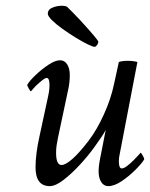

<svg xmlns="http://www.w3.org/2000/svg" viewBox="-20 -631 514 657"><path d="M150.4 5.9Q101.6 5.9 101.6 -58.6Q101.6 -81.1 105 -107.9Q108.4 -134.8 115.2 -165L144.5 -300.8Q148.4 -318.4 148.9 -328.1Q149.4 -337.9 149.4 -339.8Q149.4 -364.3 139.6 -364.3Q135.7 -364.3 129.4 -359.9Q123 -355.5 115.2 -348.6Q102.5 -337.9 94.2 -328.1Q85.9 -318.4 85.9 -318.4Q84 -318.4 78.6 -327.6Q73.2 -336.9 73.2 -340.8Q81.1 -354.5 101.6 -374Q122.1 -393.6 145.5 -409.2Q168.9 -424.8 185.5 -424.8Q201.2 -424.8 210 -410.6Q218.8 -396.5 218.8 -374Q218.8 -347.7 212.9 -322.3L178.7 -161.1Q175.8 -147.5 173.8 -134.3Q171.9 -121.1 171.9 -108.4Q171.9 -66.4 190.4 -66.4Q204.1 -66.4 227.5 -86.9Q251 -107.4 283.2 -149.4Q311.5 -186.5 335.4 -239.3Q359.4 -292 370.1 -342.8L386.7 -418.9Q398.4 -422.9 417 -422.9Q435.5 -422.9 450.2 -418.9L389.6 -103.5Q386.7 -91.8 386.7 -79.1Q386.7 -54.7 396.5 -54.7Q404.3 -54.7 415.5 -63.5Q426.8 -72.3 438 -83.5Q449.2 -94.7 455.1 -101.6L460.9 -108.4Q462.9 -108.4 468.3 -99.1Q473.6 -89.8 473.6 -85.9Q465.8 -72.3 443.8 -50.3Q421.9 -28.3 396.5 -11.2Q371.1 5.9 350.6 5.9Q335 5.9 326.2 -8.3Q317.4 -22.5 317.4 -44.9Q317.4 -52.7 318.8 -65.4Q320.3 -78.1 324.2 -96.7L341.8 -186.5Q336.9 -176.8 327.1 -162.1Q317.4 -147.5 301.8 -126Q282.2 -98.6 253.9 -67.9Q225.6 -37.1 197.8 -15.6Q169.9 5.9 150.4 5.9ZM303.7 -470.7Q297.9 -470.7 279.8 -479.5Q261.7 -488.3 238.8 -502.4Q215.8 -516.6 193.8 -532.2Q171.9 -547.9 157.7 -562Q143.6 -576.2 143.6 -584Q143.6 -598.6 159.7 -605Q175.8 -611.3 191.4 -611.3Q206.1 -611.3 210.9 -606.4L226.6 -590.8L253.9 -562.5Q316.4 -494.1 316.4 -488.3Q316.4 -482.4 312 -476.6Q307.6 -470.7 303.7 -470.7Z"/></svg>

Font: Crimson Text
Style: Italic
Weight: 400
Italic angle: -11°
Designer: Sebastian Kosch
Foundry: Sebastian Kosch
Version: Version 1.100; ttfautohint (v1.8.4)